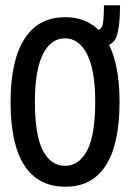

<svg xmlns="http://www.w3.org/2000/svg" viewBox="-20 -695 490 726"><path d="M226 11Q125 11 72.5 -69Q20 -149 20 -310Q20 -466 72.5 -548Q125 -630 226 -630Q327 -630 379.5 -548Q432 -466 432 -310Q432 -149 379.5 -68.5Q327 12 226 11ZM226 -68Q279 -68 309.5 -126Q340 -184 340 -310Q340 -429 309.5 -489.5Q279 -550 226 -550Q172 -550 142 -489.5Q112 -429 112 -310Q112 -184 142 -126Q172 -68 226 -68ZM353 -518 343 -581Q363 -581 368 -601Q373 -621 373 -675H434Q434 -595 420.5 -556.5Q407 -518 353 -518Z"/></svg>

Font: Inconsolata SemiCondensed SemiBold
Style: Regular
Weight: 600
Width: 4
Monospace: yes
Designer: Raph Levien, Cyreal, Brenton Simpson
Foundry: Raph Levien, Cyreal, Google
Version: Version 3.001; ttfautohint (v1.8.2.53-6de2)